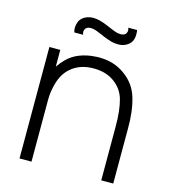

<svg xmlns="http://www.w3.org/2000/svg" viewBox="-112 -845 832 936"><g transform="rotate(15 304.0 -377.5)"><path d="M172 -662.5Q168.5 -673 168.5 -685.5Q168.5 -701.5 177 -721Q185.5 -735.5 200 -743.8Q214.5 -752 230 -754Q232.5 -754.5 236.2 -754.8Q240 -755 245 -755Q274.5 -755 317.5 -736.5Q333.5 -729.5 345.2 -724.8Q357 -720 364 -717.5Q377.5 -712.5 391.5 -712.5Q407.5 -712.5 415.2 -720.2Q423 -728 423 -739.5Q423 -747 420 -753H464.5Q466.5 -747 466.5 -731Q466.5 -710.5 458.5 -695Q450 -681 436 -672.8Q422 -664.5 406.5 -662.5Q404 -662 400.2 -661.8Q396.5 -661.5 391.5 -661.5Q374 -661.5 357 -666.2Q340 -671 317.5 -680Q314 -682 307.8 -684.5Q301.5 -687 293 -690.5Q276 -698 265 -701Q254 -704 245 -704Q229 -704 221.2 -696.2Q213.5 -688.5 213.5 -677Q213.5 -668.5 216.5 -662.5ZM546 -274V0H485.5V-273Q485.5 -353 471 -405.5Q456.5 -457.5 411.5 -488.5Q370.5 -517.5 309.5 -517.5Q238.5 -517.5 193.5 -477Q172.5 -458.5 159.2 -431.8Q146 -405 140.5 -375Q137 -360.5 135.2 -344Q133.5 -327.5 133.5 -308.5V0H73V-562.5H128V-478Q136.5 -490 144.5 -499.8Q152.5 -509.5 160.5 -517.5Q187.5 -545 224 -559Q260.5 -573 300 -575Q304 -575.5 309.5 -575.8Q315 -576 322 -576Q397 -576 452 -535.5Q509 -494.5 527.5 -429.5Q547 -365 546 -274Z"/></g></svg>

Font: Russisch Sans Light
Style: Regular
Weight: 300
Designer: Michael Sharanda (font) & Cristiano Sobral (main changes)
Foundry: Michael Sharanda
Version: Version 2.00;September 8, 2020;FontCreator 13.0.0.2681 64-bi